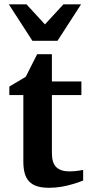

<svg xmlns="http://www.w3.org/2000/svg" viewBox="-20 -871 415 903"><path d="M371.1 -22Q347.7 -12.2 321.3 -4.9Q298.8 2 270.3 7.1Q241.7 12.2 210.9 12.2Q177.7 12.2 154.5 4.9Q131.3 -2.4 116.9 -17.8Q102.5 -33.2 96.2 -56.2Q89.8 -79.1 89.8 -110.8V-423.8H23.9V-463.9L101.1 -509.8L154.8 -616.2H224.1V-487.8H362.8V-423.8H224.1V-151.9Q224.1 -104 245.1 -84.5Q266.1 -64.9 306.2 -64.9Q317.9 -64.9 329.6 -65.9Q341.3 -66.9 350.6 -68.4Q361.3 -69.8 371.1 -71.8ZM250.5 -679.2H132.3L21.5 -850.6H104.5L191.4 -756.3L278.3 -850.6H361.3Z"/></svg>

Font: Charis SIL Phon
Style: Bold
Weight: 700
Foundry: SIL International
Version: Version 5.000